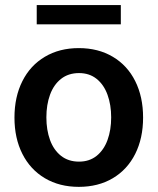

<svg xmlns="http://www.w3.org/2000/svg" viewBox="-20 -727 622 758"><path d="M37.1 -262.7Q37.1 -344.7 68.4 -406.7Q99.6 -468.8 157.2 -502.9Q214.8 -537.1 291 -537.1Q367.7 -537.1 425.3 -502.9Q482.9 -468.8 513.9 -406.7Q544.9 -344.7 544.9 -262.7Q544.9 -181.2 513.7 -119.1Q482.4 -57.1 425 -23.2Q367.7 10.7 291 10.7Q214.8 10.7 157.2 -23.4Q99.6 -57.6 68.4 -119.4Q37.1 -181.2 37.1 -262.7ZM418.9 -263.7Q418.9 -313 404.5 -352.8Q390.1 -392.6 361.6 -415.5Q333 -438.5 292 -438.5Q250 -438.5 220.9 -415.5Q191.9 -392.6 177.5 -353Q163.1 -313.5 163.1 -263.7Q163.1 -213.9 177.5 -174.3Q191.9 -134.8 220.9 -111.8Q250 -88.9 292 -88.9Q333 -88.9 361.6 -111.8Q390.1 -134.8 404.5 -174.3Q418.9 -213.9 418.9 -263.7ZM457 -630.9H125V-707H457Z"/></svg>

Font: WEMIX Pretendard SemiBold
Style: Regular
Weight: 600
Designer: Base glyphs from Inter by Rasmus Andersson; Hangeul glyphs from Noto Sans CJK(Source Han Sans) by Jang Soo-young and Kan
Foundry: Kil Hyung-jin
Version: Version 1.000